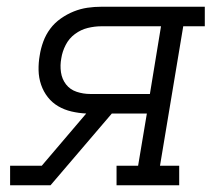

<svg xmlns="http://www.w3.org/2000/svg" viewBox="-20 -550 640 570"><path d="M10 0V-58H104L236 -213Q214 -214 192.5 -219Q171 -224 153 -234.5Q135 -245 122 -261.5Q109 -278 102 -298.5Q95 -319 94.5 -341.5Q94 -364 98 -386Q101 -406 108.5 -426.5Q116 -447 129 -464.5Q142 -482 160.5 -495Q179 -508 199 -516Q219 -524 239.5 -527Q260 -530 281 -530H588V-472H524L455 -58H512V0H326V-58H390L416 -213H312L130 0ZM248 -271H425L458 -472H281Q261 -472 240.5 -467Q220 -462 202.5 -449Q185 -436 175 -416.5Q165 -397 162 -377Q158 -356 161 -335.5Q164 -315 176 -299.5Q188 -284 207.5 -277.5Q227 -271 248 -271Z"/></svg>

Font: Iosevka Curly Slab LtExObl
Style: Regular
Weight: 300
Width: 7
Italic angle: -9°
Monospace: yes
Designer: Belleve Invis
Foundry: Belleve Invis
Version: Version 11.1.0; ttfautohint (v1.8.3)